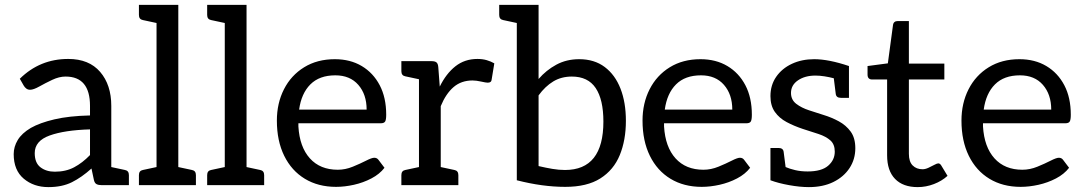

<svg xmlns="http://www.w3.org/2000/svg" viewBox="-20 -757 4432 785"><path d="M178 8Q118 8 77 -26.5Q36 -61 36 -127Q36 -157 52.5 -184.5Q69 -212 106 -234Q143 -255 202.5 -269Q262 -283 348 -285V-324Q348 -444 248 -444Q222 -444 193.5 -430.5Q165 -417 141 -403.5Q117 -390 103 -390Q94 -390 87.5 -395Q81 -400 77 -407L61 -435Q143 -516 259 -516Q344 -516 389.5 -463Q435 -410 435 -324V-74L491 -62Q507 -59 507 -41V0H396Q383 0 375 -4Q367 -8 364 -21L354 -68Q314 -32 274 -12Q234 8 178 8ZM204 -55Q249 -55 283 -73Q317 -91 348 -123V-228Q244 -225 183 -203Q122 -181 122 -131Q122 -91 145.5 -73Q169 -55 204 -55Z M548 0V-41Q548 -59 564 -62L620 -74V-663L564 -675Q548 -678 548 -696V-737H709V-74L765 -62Q781 -59 781 -41V0Z M827 0V-41Q827 -59 843 -62L899 -74V-663L843 -675Q827 -678 827 -696V-737H988V-74L1044 -62Q1060 -59 1060 -41V0Z M1354 7Q1281 7 1226.5 -26Q1172 -59 1142 -120Q1112 -181 1112 -264Q1112 -335 1141 -392Q1170 -449 1223.5 -482Q1277 -515 1349 -515Q1412 -515 1459 -487Q1506 -459 1532.5 -408.5Q1559 -358 1559 -288Q1559 -267 1554.5 -260Q1550 -253 1537 -253H1200V-240Q1205 -156 1247 -109.5Q1289 -63 1361 -63Q1392 -63 1422.5 -75.5Q1453 -88 1476.5 -100Q1500 -112 1510 -112Q1521 -112 1527 -104L1552 -71Q1532 -45 1498.5 -27.5Q1465 -10 1427 -1.5Q1389 7 1354 7ZM1203 -309H1479Q1479 -371 1445 -410Q1411 -449 1351 -449Q1286 -449 1249 -412Q1212 -375 1203 -309Z M1621 0V-41Q1621 -59 1637 -62L1693 -74V-433L1637 -445Q1621 -448 1621 -466V-507H1744Q1759 -507 1765 -501.5Q1771 -496 1772 -482L1778 -403Q1804 -456 1842 -486Q1880 -516 1932 -516Q1953 -516 1970 -511Q1987 -506 2001 -498L1990 -431Q1989 -419 1974 -419Q1967 -419 1947 -423.5Q1927 -428 1912 -428Q1866 -428 1834.5 -401Q1803 -374 1782 -323V-74L1838 -62Q1854 -59 1854 -41V0Z M2291 7Q2198 7 2093 -20V-663L2037 -675Q2021 -678 2021 -696V-737H2182V-434Q2213 -470 2254.5 -492.5Q2296 -515 2348 -515Q2410 -515 2452.5 -483Q2495 -451 2517 -394.5Q2539 -338 2539 -263Q2539 -184 2514 -123Q2489 -62 2434.5 -27.5Q2380 7 2291 7ZM2290 -62Q2447 -62 2447 -260Q2447 -350 2415.5 -397Q2384 -444 2318 -444Q2275 -444 2242 -424Q2209 -404 2182 -367V-78Q2212 -71 2238.5 -66.5Q2265 -62 2290 -62Z M2849 7Q2776 7 2721.5 -26Q2667 -59 2637 -120Q2607 -181 2607 -264Q2607 -335 2636 -392Q2665 -449 2718.5 -482Q2772 -515 2844 -515Q2907 -515 2954 -487Q3001 -459 3027.5 -408.5Q3054 -358 3054 -288Q3054 -267 3049.5 -260Q3045 -253 3032 -253H2695V-240Q2700 -156 2742 -109.5Q2784 -63 2856 -63Q2887 -63 2917.5 -75.5Q2948 -88 2971.5 -100Q2995 -112 3005 -112Q3016 -112 3022 -104L3047 -71Q3027 -45 2993.5 -27.5Q2960 -10 2922 -1.5Q2884 7 2849 7ZM2698 -309H2974Q2974 -371 2940 -410Q2906 -449 2846 -449Q2781 -449 2744 -412Q2707 -375 2698 -309Z M3287 8Q3251 8 3206.5 0Q3162 -8 3130 -20V-152H3163Q3182 -152 3184 -136L3192 -74Q3208 -67 3231 -61.5Q3254 -56 3282 -56Q3339 -56 3366 -79.5Q3393 -103 3393 -137Q3393 -167 3375 -183Q3357 -199 3327 -209Q3297 -219 3262 -230Q3226 -242 3196 -258Q3166 -274 3148 -299.5Q3130 -325 3130 -364Q3130 -409 3153.5 -443Q3177 -477 3217.5 -496Q3258 -515 3309 -515Q3368 -515 3451 -487V-357H3418Q3399 -357 3397 -373L3389 -437Q3370 -442 3350.5 -445Q3331 -448 3314 -448Q3271 -448 3242.5 -428.5Q3214 -409 3214 -377Q3214 -349 3235.5 -332.5Q3257 -316 3288 -306Q3319 -296 3347 -287Q3380 -277 3409.5 -261Q3439 -245 3458 -219Q3477 -193 3477 -151Q3477 -106 3453.5 -70Q3430 -34 3387.5 -13Q3345 8 3287 8Z M3732 8Q3672 8 3639.5 -25.5Q3607 -59 3607 -122V-432H3546Q3527 -432 3527 -452V-487L3610 -498L3631 -654Q3633 -671 3651 -671H3696V-497H3841V-432H3696V-128Q3696 -96 3711.5 -80.5Q3727 -65 3752 -65Q3763 -65 3776 -71Q3789 -77 3800 -83Q3811 -89 3816 -89Q3823 -89 3828 -81L3854 -38Q3831 -17 3798.5 -4.5Q3766 8 3732 8Z M4153 7Q4080 7 4025.5 -26Q3971 -59 3941 -120Q3911 -181 3911 -264Q3911 -335 3940 -392Q3969 -449 4022.5 -482Q4076 -515 4148 -515Q4211 -515 4258 -487Q4305 -459 4331.5 -408.5Q4358 -358 4358 -288Q4358 -267 4353.5 -260Q4349 -253 4336 -253H3999V-240Q4004 -156 4046 -109.5Q4088 -63 4160 -63Q4191 -63 4221.5 -75.5Q4252 -88 4275.5 -100Q4299 -112 4309 -112Q4320 -112 4326 -104L4351 -71Q4331 -45 4297.5 -27.5Q4264 -10 4226 -1.5Q4188 7 4153 7ZM4002 -309H4278Q4278 -371 4244 -410Q4210 -449 4150 -449Q4085 -449 4048 -412Q4011 -375 4002 -309Z"/></svg>

Font: Aleo
Style: Regular
Weight: 400
Designer: Alessio Laiso
Foundry: Alessio Laiso
Version: Version 2.001; ttfautohint (v1.8.4.7-5d5b);gftools[0.9.29]